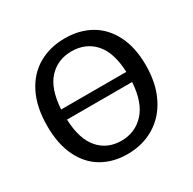

<svg xmlns="http://www.w3.org/2000/svg" viewBox="-158 -874 1056 1049"><g transform="rotate(-30 370.5 -350.0)"><path d="M687 -362Q687 -247 645 -163Q603 -79 528.5 -34.5Q454 10 359 10Q269 10 200 -30Q131 -70 92.5 -149.5Q54 -229 54 -342Q54 -461 95.5 -544Q137 -627 210 -668.5Q283 -710 376 -710Q467 -710 537 -670.5Q607 -631 647 -552.5Q687 -474 687 -362ZM165 -383H576Q571 -508 516 -569Q461 -630 372 -630Q285 -630 229 -570Q173 -510 165 -383ZM576 -319H165Q170 -194 224 -132Q278 -70 366 -70Q453 -70 510.5 -132Q568 -194 576 -319Z"/></g></svg>

Font: Bitter Pro Medium
Style: Regular
Weight: 500
Designer: Sol Matas, and Bitter project Authors
Foundry: Sol Matas
Version: Version 1.010